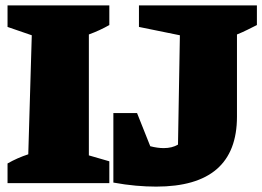

<svg xmlns="http://www.w3.org/2000/svg" viewBox="-20 -680 974 713"><path d="M8 0V-73Q45 -94 85 -107L98 -549L8 -580V-660H386V-587Q351 -567 310 -552V-103L386 -81V0ZM401 -2V-260H489L538 -137Q565 -130 588 -130Q619 -130 641 -143L648 -549L496 -580V-660H934V-587Q918 -579 899 -569.5Q880 -560 860 -552V-247Q860 13 560 13Q524 13 484.5 9.5Q445 6 401 -2Z"/></svg>

Font: Piazzolla SC Black
Style: Regular
Weight: 900
Designer: Juan Pablo del Peral
Foundry: Huerta Tipografica
Version: Version 1.330